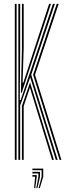

<svg xmlns="http://www.w3.org/2000/svg" viewBox="-20 -820 348 985"><path d="M74.2 0V-800H83.5V-566.2L81.5 -306.2H85.8L172.2 -561.5L251.5 -800H261.5L140.2 -436.5L275.8 0H266.2L135 -423.5L83.5 -278.8V0ZM92.5 0V-277L134.2 -397L256.5 0H247L133.5 -370.5L101.5 -275.2V0ZM56 0V-800H65.2V0ZM285.5 0 149.8 -436.2 271 -800H281L159.5 -436L295 0ZM87.2 -343.5 92.5 -570.2V-800H101.5V-573.8L96 -395.8H99.8L157.5 -573.2L231.8 -800H241.5L165 -567.8L91.2 -343.5ZM178.2 145 193.5 86.5V53.2H146.2V45H201.8V86.5L184.2 145ZM155 145 160.2 86.5H146.2V78.2H168.5V86.5L160.8 145ZM166.5 145 177 86.5V70H146.2V61.8H185.2V86.5L172.2 145Z"/></svg>

Font: Big Shoulders Inline Display Thin Light
Style: Regular
Weight: 300
Version: Version 2.002